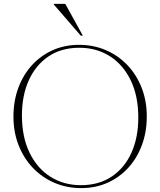

<svg xmlns="http://www.w3.org/2000/svg" viewBox="-20 -955 822 985"><path d="M385 -725Q459.5 -725 523 -697.8Q586.5 -670.5 633.5 -621Q680.5 -571.5 706.8 -504.5Q733 -437.5 733 -358Q733 -278 708 -210.8Q683 -143.5 637.8 -94Q592.5 -44.5 531.2 -17.2Q470 10 397 10Q322.5 10 259 -17.2Q195.5 -44.5 148.5 -94Q101.5 -143.5 75.2 -210.5Q49 -277.5 49 -357Q49 -437 74 -504.2Q99 -571.5 144.2 -621Q189.5 -670.5 251 -697.8Q312.5 -725 385 -725ZM395 -5Q488 -5 554 -49.8Q620 -94.5 654.8 -172.5Q689.5 -250.5 689.5 -351.5Q689.5 -463 650.5 -543.2Q611.5 -623.5 543.2 -666.8Q475 -710 387 -710Q294 -710 228.2 -665.2Q162.5 -620.5 127.5 -542.5Q92.5 -464.5 92.5 -363.5Q92.5 -252 131.5 -171.8Q170.5 -91.5 238.8 -48.2Q307 -5 395 -5ZM405 -772H394.5L256 -932V-935H315Z"/></svg>

Font: Newsreader Display ExtraLight
Style: Regular
Weight: 275
Designer: Hugues Gentile
Foundry: Production Type
Version: Version 1.001